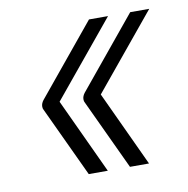

<svg xmlns="http://www.w3.org/2000/svg" viewBox="-58 -532 535 546"><g transform="rotate(-10 210.0 -259.5)"><path d="M61 -246Q59 -249 59 -255Q59 -264 66 -273L233 -476H288L110 -260L211 -43H156ZM180 -246Q178 -249 178 -255Q178 -264 185 -273L352 -476H407L229 -260L330 -43H275Z"/></g></svg>

Font: Niramit ExtraLight
Style: Italic
Weight: 200
Italic angle: -10°
Designer: Katatrad Aksorn Co.,Ltd.
Foundry: Cadson Demak Co.,Ltd.
Version: Version 1.000; ttfautohint (v1.6)